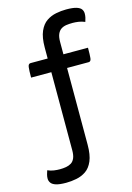

<svg xmlns="http://www.w3.org/2000/svg" viewBox="-138 -807 739 1072"><g transform="rotate(-15 232.0 -270.5)"><path d="M107 197Q69 197 48.5 190.5Q28 184 20 172.5Q12 161 12 148Q12 136 15 125Q18 114 22 102Q40 110 58 112.5Q76 115 92 115Q111 115 128 112Q145 109 158 101Q171 93 178.5 76Q186 59 186 30V-563Q186 -622 201.5 -657Q217 -692 242 -709Q267 -726 297 -732Q327 -738 356 -738Q395 -738 415.5 -731.5Q436 -725 443.5 -714Q451 -703 451 -689Q451 -677 448.5 -666Q446 -655 442 -643Q423 -651 405 -653.5Q387 -656 372 -656Q352 -656 335 -653.5Q318 -651 305 -642.5Q292 -634 284.5 -617Q277 -600 277 -571V22Q277 81 262 116Q247 151 222 168Q197 185 166.5 191Q136 197 107 197ZM69 -421Q69 -463 71.5 -481.5Q74 -500 87 -500H419Q419 -459 417 -440Q415 -421 402 -421Z"/></g></svg>

Font: Yanone Kaffeesatz Medium
Style: Regular
Weight: 500
Designer: Yanone (Cyrillic: Daniel Pouzeot, Huerta Tipografica, and Cyreal)
Foundry: Yanone
Version: Version 2.003